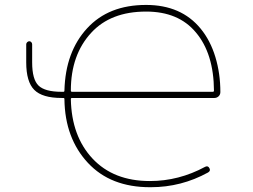

<svg xmlns="http://www.w3.org/2000/svg" viewBox="-20 -783 1040 790"><path d="M600.6 -12.7Q598.6 -12.7 596.7 -12.7Q516.6 -12.7 452.6 -37.6Q388.7 -62.5 341.8 -112.8Q294.9 -163.1 270.5 -228.5Q246.1 -293.9 245.1 -375Q245.1 -379.9 241.2 -379.9H233.4Q154.3 -379.9 121.1 -413.1Q87.9 -446.3 87.9 -526.4V-600.6Q87.9 -605.5 91.8 -609.4Q95.7 -613.3 100.6 -613.3Q105.5 -613.3 108.9 -609.4Q112.3 -605.5 112.3 -600.6V-526.4Q112.3 -456.1 138.7 -430.7Q165 -405.3 233.4 -405.3H241.2Q245.1 -405.3 245.1 -410.2Q247.1 -490.2 270.5 -554.2Q293.9 -618.2 338.4 -666.5Q382.8 -714.8 443.4 -738.8Q503.9 -762.7 581.1 -762.7Q653.3 -762.7 709.5 -738.3Q765.6 -713.9 805.7 -665Q845.7 -616.2 866.2 -548.3Q886.7 -480.5 886.7 -404.3Q886.7 -393.6 879.4 -386.7Q872.1 -379.9 862.3 -379.9H276.4Q271.5 -379.9 271.5 -375Q274.4 -222.7 360.8 -130.4Q447.3 -38.1 596.7 -38.1Q715.8 -38.1 824.2 -96.7Q835.9 -102.5 841.8 -90.8Q847.7 -80.1 835.9 -73.2Q725.6 -12.7 600.6 -12.7ZM581.1 -735.4Q435.5 -735.4 355.5 -648.4Q271.5 -557.6 271.5 -410.2Q271.5 -405.3 276.4 -405.3H855.5Q860.4 -405.3 860.4 -410.2Q859.4 -562.5 786.1 -649.4Q714.8 -735.4 581.1 -735.4Z"/></svg>

Font: Rounded-X Mgen+ 2m thin
Style: Regular
Weight: 100
Designer: [Source Han Sans]
Ryoko NISHIZUKA  (kana & ideographs); Paul D. Hunt (Latin, Greek & Cyrillic); Wenlong ZHANG  (bopomofo
Version: Version 1.059.20150602